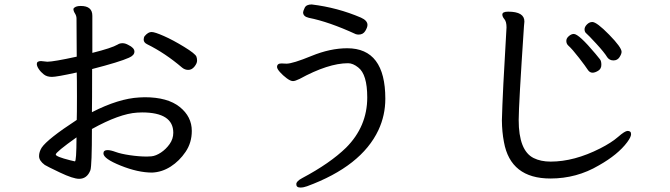

<svg xmlns="http://www.w3.org/2000/svg" viewBox="-20 -779 3040 871"><path d="M319.8 -46.9Q326.7 -46.9 327.1 -155.8Q232.9 -88.9 232.9 -78.1Q232.9 -68.4 298.8 -51.8ZM834 -461.9Q818.8 -461.9 806.2 -472.2Q729 -538.1 647.9 -578.1Q631.8 -585.9 631.8 -599.1Q631.8 -608.9 636.2 -615.2Q652.3 -634.3 668 -633.8Q682.1 -633.8 723.6 -615.5Q765.1 -597.2 815.7 -566.2Q866.2 -535.2 871.1 -522Q874 -514.2 874 -503.9Q874 -491.7 862.1 -476.8Q850.1 -461.9 834 -461.9ZM338.9 32.2Q312 32.2 252 3.7Q191.9 -24.9 183.1 -30.8Q157.2 -49.8 157.2 -70.8Q157.2 -89.8 168.9 -108.9Q194.8 -147.9 328.1 -234.9Q329.1 -257.8 329.1 -341.8Q329.1 -426.8 328.1 -450.2Q237.3 -430.2 215.8 -430.2Q192.9 -430.2 179 -441.2Q165 -452.1 156 -465.6Q147 -479 147 -488.8Q147 -502 166 -502L194.8 -499Q222.7 -499 328.1 -522L327.1 -694.8Q327.1 -707 320.1 -718Q313 -729 313 -738.8Q319.8 -752 346.2 -752Q399.4 -752 398.9 -707V-539.1Q486.8 -561 514.2 -577.1Q522.9 -583 536.1 -583Q548.3 -583 562 -575.2Q589.8 -562 589.8 -544.9Q589.8 -527.8 564.9 -517.1Q522.9 -498 397.9 -465.8Q397.9 -313 397 -270Q518.1 -332 611.8 -336.9L636.2 -337.9Q740.2 -337.9 795.2 -293.9Q850.1 -250 850.1 -185.1Q850.1 -131.8 822 -90.3Q793.9 -48.8 754.4 -23.4Q714.8 2 669.9 3.9Q606 3.9 527.6 -27.6Q449.2 -59.1 449.2 -83Q449.2 -98.1 467.8 -98.1Q481.9 -98.1 504.9 -89.6Q527.8 -81.1 568.8 -75Q609.9 -68.8 646 -68.8L667 -69.8Q687 -71.8 710 -86.9Q732.9 -102.1 749.5 -125.5Q766.1 -148.9 766.1 -176.8Q766.1 -268.6 625 -269L602.1 -268.1Q522 -263.2 397 -193.8Q397 -27.8 390.1 -6.8Q375 32.2 338.9 32.2Z M1342.8 71.8Q1323.7 71.8 1324.2 56.2Q1324.2 43 1351.1 28.8Q1477.1 -38.1 1549.8 -108.9Q1646 -205.1 1646 -336.9Q1646 -441.9 1605 -473.1Q1581.1 -492.2 1559.1 -492.2Q1469.2 -492.2 1338.9 -420.9Q1318.8 -411.1 1309.1 -411.1Q1297.9 -411.1 1280.5 -424.1Q1263.2 -437 1250 -451.9Q1236.8 -466.8 1236.8 -475.1Q1236.8 -491.2 1256.8 -491.2L1279.8 -490.2Q1307.6 -490.2 1392.8 -525.1Q1478 -560.1 1555.2 -560.1Q1728 -560.1 1728 -331.1Q1728 -255.9 1696.8 -189Q1619.6 -24.9 1373 65.9Q1356.9 71.8 1342.8 71.8ZM1606.9 -622.1Q1601.1 -622.1 1594.2 -624Q1472.2 -680.2 1380.9 -698.2Q1355 -704.1 1355 -723.1Q1355 -728 1362.1 -743.4Q1369.1 -758.8 1394 -758.8Q1511.2 -744.6 1617.2 -699.2Q1647 -686 1647 -666Q1647 -654.8 1637 -638.4Q1627 -622.1 1606.9 -622.1Z M2668 -449.2Q2654.8 -449.2 2646 -463.1Q2637.2 -477.1 2606.7 -516.6Q2576.2 -556.2 2557.1 -573.2Q2549.3 -581.1 2549.1 -593Q2548.8 -605 2560.3 -615Q2571.8 -625 2583 -625Q2606 -625 2681.2 -535.2Q2696.3 -517.1 2702.1 -509.5Q2708 -502 2708 -484.9Q2708 -466.8 2693.6 -458Q2679.2 -449.2 2668 -449.2ZM2734.9 -519Q2721.7 -541 2684.8 -581.1Q2647.9 -621.1 2639.9 -627.4Q2631.8 -633.8 2631.8 -646Q2631.8 -657.2 2642.8 -668.2Q2653.8 -679.2 2667 -679.2Q2687 -679.2 2743.4 -621.6Q2799.8 -564 2799.8 -543.9Q2799.8 -534.2 2790.3 -519.5Q2780.8 -504.9 2762.9 -504.9Q2745.1 -504.9 2734.9 -519ZM2477.1 30.8Q2295.9 30.8 2266.1 -134.8Q2257.3 -180.7 2256.8 -232.9Q2259.8 -355 2277.8 -654.8Q2277.8 -680.7 2268.3 -691.9Q2258.8 -703.1 2258.8 -712.9Q2258.8 -726.1 2285.2 -726.1Q2359.4 -726.1 2358.9 -681.2L2356.9 -659.2Q2333 -301.3 2333 -234.9Q2333 -95.7 2400.9 -62Q2433.1 -45.9 2478 -45.9Q2585 -45.9 2703.1 -106Q2753.9 -131.8 2784.4 -158.4Q2814.9 -185.1 2827.1 -185.1Q2843.3 -185.1 2842.8 -169.9Q2842.8 -157.7 2825.2 -133.8Q2783.2 -77.6 2696.8 -28.8Q2596.2 30.8 2477.1 30.8Z"/></svg>

Font: LXGW WenKai Screen R
Style: Regular
Weight: 400
Designer: Fontworks Inc.
Version: Version 1.235;May 31, 2022